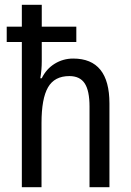

<svg xmlns="http://www.w3.org/2000/svg" viewBox="-20 -780 545 800"><path d="M154 -760V-669H298V-605H154V-525Q154 -489 148 -454H154Q173 -493 208 -514.5Q243 -536 285 -536Q436 -536 436 -349V0H353V-336Q353 -402 333 -432.5Q313 -463 269 -463Q207 -463 180 -416Q153 -369 153 -268V0H71V-605H8V-669H71V-760Z"/></svg>

Font: Noto Sans Ethiopic Cond
Style: Regular
Weight: 400
Width: 3
Designer: Monotype Design Team
Foundry: Monotype Imaging Inc.
Version: Version 2.102; ttfautohint (v1.8.4.7-5d5b)